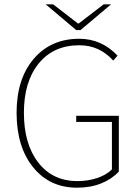

<svg xmlns="http://www.w3.org/2000/svg" viewBox="-20 -850 640 882"><path d="M334 12.2Q208 12.2 132.1 -81.8Q56.2 -175.8 56.2 -332Q56.2 -487.3 134.8 -579.6Q213.4 -671.9 344.2 -671.9Q446.8 -671.9 520 -594.2L500 -571.8Q437 -642.1 344.2 -642.1Q226.1 -642.1 158 -558.6Q89.8 -475.1 89.8 -332Q89.8 -188.5 155.8 -103.3Q221.7 -18.1 335.9 -18.1Q384.3 -18.1 426.5 -32.2Q468.8 -46.4 494.1 -71.8V-290H330.1V-317.9H525.9V-62Q494.6 -27.8 445.6 -7.8Q396.5 12.2 334 12.2ZM330.1 -711.9 189.9 -830.1H224.1L337.9 -742.2H341.8L456.1 -830.1H490.2L350.1 -711.9Z"/></svg>

Font: Source Sans 3 ExtraLight
Style: Regular
Weight: 200
Designer: Paul D. Hunt
Foundry: Adobe
Version: Version 3.052;hotconv 1.1.0;makeotfexe 2.6.0